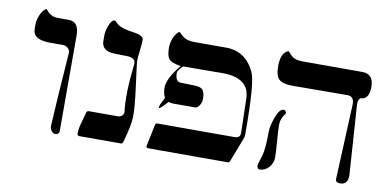

<svg xmlns="http://www.w3.org/2000/svg" viewBox="-62 -766 1899 948"><g transform="rotate(10 887.5 -291.5)"><path d="M272.9 -45.9V-4.9Q270.5 10.3 251.5 10.3Q241.2 10.3 232.9 -2.4Q224.6 -15.1 226.1 -27.8Q232.4 -150.9 250 -392.1Q252.4 -407.2 241.2 -418.2Q230 -429.2 214.4 -429.2H149.9Q64.9 -429.2 63.5 -481V-507.8Q63.5 -526.9 73.7 -552.2Q86.4 -582.5 104 -590.3Q110.4 -582.5 119.1 -573.7Q139.6 -556.2 163.6 -556.2H222.2Q272.9 -556.2 272.9 -486.3Z M617.2 -137.2Q616.2 -98.6 592.8 -14.2Q588.9 0 581.5 0H373Q361.8 0 361.8 -11.2Q361.8 -36.1 370.6 -65.9Q378.4 -92.8 385.7 -120.6Q388.2 -129.4 397.5 -129.4H542Q554.7 -129.4 563.7 -137.7Q572.8 -146 571.3 -157.2Q560.1 -243.7 577.6 -396Q581.5 -430.2 531.7 -430.2Q464.8 -430.2 449.2 -434.1Q407.7 -443.8 407.7 -483.9V-510.3Q407.7 -530.3 416.5 -556.2Q429.2 -592.8 446.8 -592.8Q448.2 -592.8 460.9 -580.1Q481.4 -559.6 549.8 -550.8Q598.1 -544.4 598.1 -520.5Q598.1 -503.9 593.5 -468.5Q588.9 -433.1 588.9 -414.1Q588.9 -408.2 604.5 -290.5Q618.7 -184.1 617.2 -137.2Z M1177.7 -161.1Q1177.7 -139.6 1176.8 -137.2L1127 -7.8Q1124.5 0 1116.7 0H719.7Q705.6 0 708 -11.2L731 -120.6Q733.4 -128.4 742.2 -128.4H1128.4Q1157.7 -128.4 1156.2 -157.2L1152.3 -323.7Q1150.9 -429.2 1014.2 -429.2L817.4 -427.7Q792 -403.8 792 -392.1Q792 -346.2 821.3 -346.7L875.5 -345.2Q911.1 -345.2 922.9 -337.9Q941.9 -327.6 941.9 -288.1Q941.9 -270.5 932.4 -254.6Q922.9 -238.8 910.2 -238.8H799.3Q790.5 -238.8 776.9 -242.7Q740.2 -200.7 734.9 -205.6Q730 -210.4 756.3 -258.8Q745.1 -280.3 745.1 -308.6Q745.1 -355.5 805.7 -427.7Q757.3 -434.1 743.7 -453.1Q732.4 -468.3 732.4 -510.3Q732.4 -527.8 741.2 -553.7Q753.9 -584 770.5 -592.8Q778.3 -585 789.6 -575.2Q811 -556.2 850.1 -556.2H1010.3Q1107.9 -556.2 1153.8 -460.9Q1177.7 -411.1 1177.7 -161.1Z M1706.1 -425.3Q1694.8 -415 1695.8 -389.6L1718.8 -48.3Q1722.7 6.3 1680.7 6.3Q1656.7 6.3 1657.7 -12.7L1674.3 -387.2Q1675.8 -429.2 1641.1 -429.2L1365.7 -427.7Q1317.4 -427.7 1298.3 -444.8Q1279.3 -461.9 1279.3 -510.3Q1279.3 -580.1 1317.4 -592.8Q1323.7 -585 1332.5 -576.2Q1354 -554.7 1389.6 -554.7H1691.9Q1750.5 -555.2 1750.5 -490.2Q1750.5 -425.3 1706.1 -425.3ZM1355.5 -284.2Q1334 -257.3 1334 -227.1Q1334 -199.2 1338.4 -145.3Q1342.8 -91.3 1342.8 -63.5Q1342.8 -35.6 1323.2 -13.9Q1303.7 7.8 1276.9 7.8Q1264.2 7.8 1264.2 -12.7Q1264.2 -16.6 1278.3 -59.6Q1289.6 -96.2 1289.6 -182.6Q1289.6 -211.9 1304.7 -253.9Q1322.3 -303.2 1342.8 -303.2Q1350.6 -303.2 1355 -296.1Q1359.4 -289.1 1355.5 -284.2Z"/></g></svg>

Font: Accordance
Style: Regular
Weight: 400
Version: Version 1.1 (build May 11, 2018) Miklal Software Solutions, 